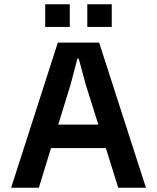

<svg xmlns="http://www.w3.org/2000/svg" viewBox="-20 -880 735 900"><path d="M444.8 -680.2 664.1 0H534.2L476.1 -186H219.2L162.1 0H32.2L251 -680.2ZM191.9 -753.9V-859.9H307.1V-753.9ZM252.9 -295.9H440.9L381.8 -483.9L349.1 -605H342.8L311 -483.9ZM389.2 -753.9V-859.9H503.9V-753.9Z"/></svg>

Font: TASA Orbiter Text SemiBold
Style: Regular
Weight: 600
Designer: Weizhong Zhang
Version: Version 1.000;Glyphs 3.1.2 (3151)